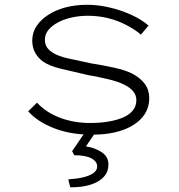

<svg xmlns="http://www.w3.org/2000/svg" viewBox="-20 -554 748 804"><path d="M365 10Q276 10 206.5 -17Q137 -44 98 -88L135 -124Q173 -83 231 -61Q289 -39 358 -39Q397 -39 431.5 -44.5Q466 -50 493 -61Q520 -72 535.5 -90.5Q551 -109 551 -135Q551 -175 499 -200Q475 -212 436.5 -221.5Q398 -231 347 -240Q281 -255 233.5 -266.5Q186 -278 159 -297Q138 -313 126.5 -334.5Q115 -356 115 -384Q115 -417 132.5 -444Q150 -471 181.5 -491.5Q213 -512 254.5 -523Q296 -534 346 -534Q390 -534 437.5 -523Q485 -512 528.5 -492.5Q572 -473 602 -447L570 -409Q544 -431 508.5 -449.5Q473 -468 432.5 -478Q392 -488 348 -488Q314 -488 281.5 -481Q249 -474 223.5 -460.5Q198 -447 183 -429Q168 -411 168 -388Q168 -369 176.5 -356Q185 -343 203 -332Q226 -318 265 -309.5Q304 -301 360 -289Q415 -280 458.5 -270.5Q502 -261 531 -247Q568 -228 586.5 -202.5Q605 -177 605 -143Q605 -96 575 -61.5Q545 -27 491.5 -8.5Q438 10 365 10ZM274 230 266 197Q299 195 326 189Q353 183 370 171.5Q387 160 387 143Q387 128 374.5 117Q362 106 340 101Q318 96 291 96L282 79L340 -6H384L340 59Q378 65 406 83.5Q434 102 434 135Q434 163 419 181.5Q404 200 380.5 211Q357 222 328.5 226.5Q300 231 274 230Z"/></svg>

Font: Lexend Peta ExtraLight
Style: Regular
Weight: 250
Version: Version 1.007